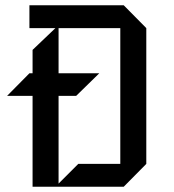

<svg xmlns="http://www.w3.org/2000/svg" viewBox="-20 -711 663 731"><path d="M537 -87 451 0H104V-346H7L92 -432H104V-521L191 -604H92V-691H451L537 -604ZM438 -87V-604H203V-432H358L270 -346H203V-12L278 -87Z"/></svg>

Font: Iceberg
Style: Regular
Weight: 400
Designer: Victor Kharyk
Foundry: Cyreal (www.cyreal.org)
Version: Version 1.002